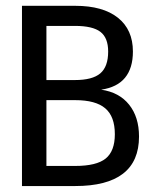

<svg xmlns="http://www.w3.org/2000/svg" viewBox="-20 -624 540 644"><path d="M135.7 -288.1V-67.4H232.4Q303.7 -67.4 334.5 -92.3Q365.2 -117.2 365.2 -173.8Q365.2 -233.4 333 -260.7Q300.8 -288.1 232.4 -288.1ZM135.7 -537.1V-355.5H231.4Q290 -355.5 316.4 -377.9Q342.8 -400.4 342.8 -451.2Q342.8 -497.1 316.9 -517.1Q291 -537.1 231.4 -537.1ZM53.7 -604.5H232.4Q325.2 -604.5 375.5 -564.5Q425.8 -524.4 425.8 -451.2Q425.8 -395.5 399.4 -363.3Q373 -331.1 319.3 -323.2Q379.9 -314.5 413.1 -272.9Q446.3 -231.4 446.3 -166Q446.3 -83 392.6 -41.5Q338.9 0 232.4 0H53.7Z"/></svg>

Font: BabelStone Xiangqi
Style: Regular
Weight: 400
Designer: Andrew West
Foundry: BabelStone
Version: Version 11.000 June 09, 2018